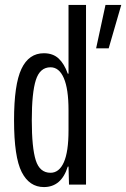

<svg xmlns="http://www.w3.org/2000/svg" viewBox="-20 -749 512 779"><path d="M37 -261Q37 -406 67 -469.5Q97 -533 158 -533Q195 -533 218 -511.5Q241 -490 255 -450H258V-729H329V0H260L258 -73H255Q229 10 158 10Q99 10 68 -51Q37 -112 37 -261ZM258 -220V-302Q258 -388 239 -432Q220 -476 185 -476Q142 -476 125.5 -424.5Q109 -373 109 -261Q109 -150 125 -99Q141 -48 185 -48Q220 -48 239 -90.5Q258 -133 258 -220ZM408 -729H472L421 -553H370Z"/></svg>

Font: Mona Sans Condensed
Style: Regular
Weight: 400
Width: 3
Designer: Deni Anggara
Foundry: GitHub
Version: Version 2.000